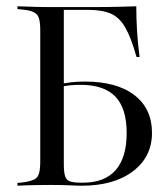

<svg xmlns="http://www.w3.org/2000/svg" viewBox="-20 -591 530 611"><path d="M108.1 -201.6V-492.7Q108.1 -519.4 104 -532.7Q100 -546 87.9 -552Q75.8 -558.1 52.4 -560.5L35.5 -562.1V-571Q46 -571 61.3 -570.2Q76.6 -569.4 96 -569Q115.3 -568.5 137.1 -568.5H146.8H273.4Q322.6 -568.5 356.9 -569.4Q391.1 -570.2 413.7 -571Q413.7 -532.3 416.1 -492.3Q418.5 -452.4 424.2 -409.7H414.5Q397.6 -470.2 379 -502.8Q360.5 -535.5 332.7 -547.6Q304.8 -559.7 258.9 -559.7H183.1V-201.6ZM137.1 -2.4Q115.3 -2.4 96 -2Q76.6 -1.6 61.3 -1.2Q46 -0.8 35.5 0V-8.9L52.4 -10.5Q75.8 -13.7 87.9 -19.4Q100 -25 104 -38.7Q108.1 -52.4 108.1 -78.2V-201.6H183.1V-67.7Q183.1 -43.5 187.1 -30.6Q191.1 -17.7 202.8 -13.7Q214.5 -9.7 237.9 -9.7H244.4Q312.9 -9.7 348 -49.6Q383.1 -89.5 383.1 -167.7Q383.1 -246 347.2 -283.5Q311.3 -321 236.3 -321Q218.5 -321 201.6 -319.4Q184.7 -317.7 163.7 -312.9V-321.8Q185.5 -326.6 205.6 -329Q225.8 -331.5 249.2 -331.5Q351.6 -331.5 407.7 -288.3Q463.7 -245.2 463.7 -168.5Q463.7 -91.9 403.2 -46Q342.7 0 240.3 0Q224.2 0 203.2 -1.2Q182.3 -2.4 146 -2.4Z"/></svg>

Font: Playfair 144pt SemiCondensed Light
Style: Regular
Weight: 300
Width: 4
Designer: Claus Eggers Sørensen
Foundry: Claus Eggers Sørensen
Version: Version 2.203